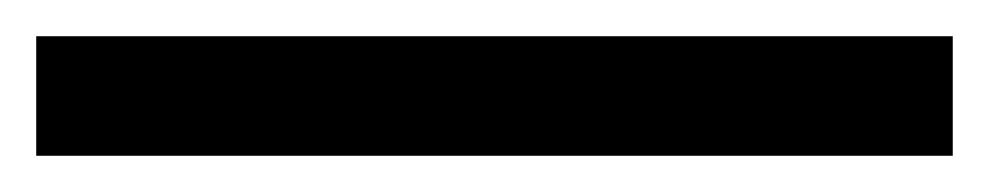

<svg xmlns="http://www.w3.org/2000/svg" viewBox="-23 -846 546 106"><path d="M503 -760H-3V-826H503Z"/></svg>

Font: Noto Sans Armenian
Style: Regular
Weight: 400
Designer: Monotype Design Team
Foundry: Monotype Imaging Inc.
Version: Version 2.007